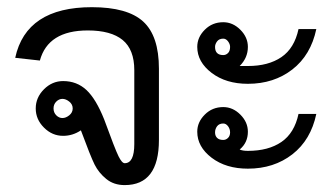

<svg xmlns="http://www.w3.org/2000/svg" viewBox="-20 -540 954 548"><path d="M433.6 -140.6Q433.6 -11.7 335.9 -11.7Q304.7 -11.7 283.2 -29.3Q261.7 -46.9 250 -70.3Q238.3 -93.8 210.9 -168Q187.5 -152.3 160.2 -152.3Q128.9 -152.3 105.5 -175.8Q82 -199.2 82 -230.5Q82 -261.7 105.5 -285.2Q128.9 -308.6 160.2 -308.6Q199.2 -308.6 226.6 -283.2Q253.9 -257.8 277.3 -199.2Q308.6 -113.3 318.4 -93.8Q328.1 -74.2 335.9 -74.2Q363.3 -74.2 363.3 -128.9V-339.8Q363.3 -398.4 330.1 -425.8Q296.9 -453.1 230.5 -453.1Q117.2 -453.1 93.8 -367.2L23.4 -375Q54.7 -519.5 242.2 -519.5Q343.8 -519.5 388.7 -478.5Q433.6 -437.5 433.6 -343.8ZM140.6 -210.9Q148.4 -203.1 158.2 -203.1Q168 -203.1 177.7 -210.9Q187.5 -218.8 187.5 -230.5Q187.5 -242.2 177.7 -250Q168 -257.8 158.2 -257.8Q148.4 -257.8 140.6 -250Q132.8 -242.2 132.8 -230.5Q132.8 -218.8 140.6 -210.9Z M882.8 -457Q867.2 -382.8 814.5 -341.8Q761.7 -300.8 687.5 -300.8Q625 -300.8 584 -332Q543 -363.3 543 -406.2Q543 -433.6 564.5 -455.1Q585.9 -476.6 617.2 -476.6Q644.5 -476.6 666 -455.1Q687.5 -433.6 687.5 -406.2Q687.5 -375 664.1 -351.6Q671.9 -351.6 687.5 -351.6Q746.1 -351.6 783.2 -377Q820.3 -402.3 832 -457ZM617.2 -382.8Q625 -382.8 630.9 -388.7Q636.7 -394.5 636.7 -406.2Q636.7 -414.1 630.9 -421.9Q625 -429.7 617.2 -429.7Q605.5 -429.7 599.6 -421.9Q593.8 -414.1 593.8 -406.2Q593.8 -394.5 599.6 -388.7Q605.5 -382.8 617.2 -382.8ZM882.8 -214.8Q867.2 -140.6 814.5 -99.6Q761.7 -58.6 687.5 -58.6Q625 -58.6 584 -89.8Q543 -121.1 543 -164.1Q543 -191.4 564.5 -212.9Q585.9 -234.4 617.2 -234.4Q644.5 -234.4 666 -212.9Q687.5 -191.4 687.5 -164.1Q687.5 -132.8 664.1 -113.3Q671.9 -109.4 687.5 -109.4Q746.1 -109.4 783.2 -134.8Q820.3 -160.2 832 -214.8ZM617.2 -140.6Q625 -140.6 630.9 -146.5Q636.7 -152.3 636.7 -162.1Q636.7 -171.9 630.9 -179.7Q625 -187.5 617.2 -187.5Q605.5 -187.5 599.6 -179.7Q593.8 -171.9 593.8 -162.1Q593.8 -152.3 599.6 -146.5Q605.5 -140.6 617.2 -140.6Z"/></svg>

Font: 和音 by 宁静之雨，公众号njzyshare
Style: Regular
Weight: 400
Designer: Steve Matteson
Foundry: Ascender Corporation
Version: Version 6.00;June 8, 2018;FontCreator 11.0.0.2388 32-bit